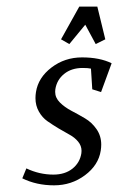

<svg xmlns="http://www.w3.org/2000/svg" viewBox="-20 -556 355 576"><path d="M46.9 -21 59.1 -50.8Q98.1 -32.2 140.1 -32.2Q174.8 -32.2 197.3 -50Q219.7 -67.9 224.1 -96.2Q224.6 -98.6 224.6 -103.5Q224.6 -118.7 214.4 -131.1Q204.1 -143.6 188.7 -151.9Q173.3 -160.2 155.5 -170.9Q137.7 -181.6 122.3 -192.4Q106.9 -203.1 96.7 -221.2Q86.4 -239.3 86.4 -261.7Q86.4 -270.5 87.9 -279.8Q94.7 -323.2 134.5 -353.5Q174.3 -383.8 226.1 -383.8Q279.3 -383.8 314.9 -366.2L283.2 -279.8L256.8 -288.1L252.9 -350.1Q245.1 -352.1 228 -352.1Q194.3 -352.1 172.4 -334.2Q150.4 -316.4 146 -288.1Q145.5 -285.6 145.5 -280.3Q145.5 -262.7 159.7 -248.5Q173.8 -234.4 194.3 -223.6Q214.8 -212.9 235.1 -200.9Q255.4 -189 269.5 -168.7Q283.7 -148.4 283.7 -122.1Q283.7 -113.8 282.2 -104Q275.4 -60.5 234.9 -30.3Q194.3 0 142.1 0Q89.4 0 46.9 -21ZM163.1 -438 217.8 -536.1H272L295.9 -438L267.1 -423.8L235.8 -481.9L188 -423.8Z"/></svg>

Font: Gawaa
Style: Italic
Weight: 400
Designer: T. Christopher White
Version: Version 1.0